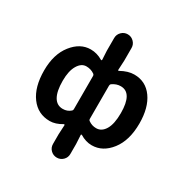

<svg xmlns="http://www.w3.org/2000/svg" viewBox="-222 -972 1313 1366"><g transform="rotate(30 434.0 -289.5)"><path d="M363.3 145.5V64.5L367.2 -9.8Q367.2 -12.7 364.7 -14.6Q362.3 -16.6 359.4 -14.6Q307.6 16.6 260.7 16.6Q163.1 16.6 105 -62Q46.9 -140.6 46.9 -276.4Q46.9 -409.2 110.8 -490.2Q174.8 -571.3 260.7 -571.3Q312.5 -571.3 359.4 -543Q362.3 -541 364.7 -543Q367.2 -544.9 367.2 -547.9L363.3 -620.1V-724.6Q363.3 -753.9 384.3 -774.9Q405.3 -795.9 434.6 -795.9Q463.9 -795.9 484.9 -774.9Q505.9 -753.9 505.9 -724.6V-620.1L502 -543.9Q501 -540 503.9 -538.6Q506.8 -537.1 509.8 -539.1Q567.4 -571.3 618.2 -571.3Q712.9 -571.3 768.1 -494.1Q823.2 -417 823.2 -287.1Q823.2 -148.4 759.3 -65.9Q695.3 16.6 605.5 16.6Q556.6 16.6 508.8 -12.7Q506.8 -13.7 503.9 -12.2Q501 -10.7 502 -7.8L505.9 64.5V145.5Q505.9 175.8 484.9 196.3Q463.9 216.8 434.6 216.8Q405.3 216.8 384.3 196.3Q363.3 175.8 363.3 145.5ZM297.9 -104.5Q335 -104.5 360.4 -127Q368.2 -132.8 368.2 -143.6V-415Q368.2 -424.8 360.4 -430.7Q331.1 -451.2 293.9 -451.2Q252.9 -451.2 225.6 -405.3Q198.2 -359.4 198.2 -278.3Q198.2 -192.4 223.6 -148.4Q249 -104.5 297.9 -104.5ZM572.3 -104.5Q617.2 -104.5 644.5 -150.4Q671.9 -196.3 671.9 -285.2Q671.9 -451.2 576.2 -451.2Q541 -451.2 508.8 -428.7Q501 -422.9 501 -413.1V-140.6Q501 -129.9 508.8 -125Q537.1 -104.5 572.3 -104.5Z"/></g></svg>

Font: Gen Jyuu GothicX Bold
Style: Bold
Weight: 700
Designer: Ryoko NISHIZUKA (kana &amp; ideographs); Paul D. Hunt (Latin, Greek &amp; Cyrillic); Wenlong ZHANG (bopomofo); Sandoll C
Version: Version 1.058.20140828